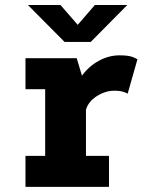

<svg xmlns="http://www.w3.org/2000/svg" viewBox="-20 -726 590 746"><path d="M79 0V-120.5H155.5V-379.5H79V-500H278L298.5 -432Q325 -468.5 364 -489.8Q403 -511 444 -511Q478.5 -511 494.5 -504.8Q510.5 -498.5 514 -495.5L476 -362Q472.5 -365 459.2 -369.2Q446 -373.5 424 -373.5Q389 -373.5 356.2 -352.5Q323.5 -331.5 314 -300V-120.5H403.5V0ZM88.5 -706.5H215L282 -629.5L348.5 -706.5H474.5L332.5 -563H231Z"/></svg>

Font: Trispace SemiCondensed
Style: Bold
Weight: 700
Width: 4
Designer: Tyler Finck
Foundry: Etcetera Type Company
Version: Version 1.210; ttfautohint (v1.8.3)